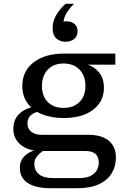

<svg xmlns="http://www.w3.org/2000/svg" viewBox="-20 -801 675 1007"><path d="M244 186Q166 186 125 158.5Q84 131 84 78Q84 46 102.5 24.5Q121 3 149.5 -8.5Q178 -20 207 -21L210 -12Q200 -6 188.5 4Q177 14 168.5 27Q160 40 160 58Q160 92 184 112.5Q208 133 259 133H397Q433 133 455 121.5Q477 110 487.5 92Q498 74 498 53Q498 22 481 6.5Q464 -9 429 -9H194Q130 -9 90 -40.5Q50 -72 50 -125Q50 -164 68.5 -189.5Q87 -215 118.5 -229Q150 -243 189 -243L192 -216Q162 -214 143 -198Q124 -182 124 -153Q124 -126 144 -110Q164 -94 197 -94H443Q514 -94 551 -62.5Q588 -31 588 24Q588 70 566.5 106.5Q545 143 500.5 164.5Q456 186 387 186ZM313 -182Q249 -182 200 -202Q151 -222 124 -260Q97 -298 97 -350Q97 -429 157 -474.5Q217 -520 316 -520L440 -462Q475 -451 500 -420.5Q525 -390 525 -340Q525 -269 468.5 -225.5Q412 -182 313 -182ZM313 -235Q366 -235 397 -266Q428 -297 428 -350Q428 -404 397 -436Q366 -468 313 -468Q262 -468 231 -436Q200 -404 200 -350Q200 -297 230.5 -266Q261 -235 313 -235ZM440 -462 316 -520H585V-462ZM323 -582Q295 -582 275.5 -599.5Q256 -617 256 -653Q256 -680 266 -703.5Q276 -727 291.5 -746.5Q307 -766 324 -781H368Q344 -757 330 -734Q316 -711 313 -688Q345 -693 366 -679Q387 -665 387 -637Q387 -612 369.5 -597Q352 -582 323 -582Z"/></svg>

Font: Montagu Slab 24pt
Style: Regular
Weight: 400
Designer: Florian Karsten
Foundry: Florian Karsten
Version: Version 1.000